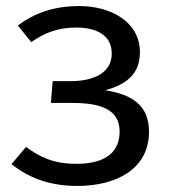

<svg xmlns="http://www.w3.org/2000/svg" viewBox="-20 -601 569 634"><path d="M242 -581C157 -581 95 -558 39 -517L83 -462C126 -491 167 -510 232 -510C297 -510 349 -486 349 -424C349 -360 289 -333 212 -333H154L148 -261H221C309 -261 375 -241 375 -167C375 -85 309 -60 232 -60C161 -60 114 -80 66 -116L18 -59C72 -16 140 13 235 13C366 13 472 -44 472 -166C472 -251 419 -289 327 -303C406 -324 442 -363 442 -429C442 -528 347 -581 242 -581Z"/></svg>

Font: Glow Sans SC Normal Book
Style: Regular
Weight: 500
Designer: Ryoko NISHIZUKA (kana, bopomofo & ideographs); Paul D. Hunt (Latin, Greek & Cyrillic); Sandoll Communications, Soo-young
Version: Version 0.93